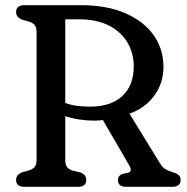

<svg xmlns="http://www.w3.org/2000/svg" viewBox="-20 -720 719 740"><path d="M610 -463Q610 -399.5 574.5 -351.2Q539 -303 479 -282L597 -90Q605.5 -76 615.8 -69.2Q626 -62.5 642 -57.5Q661.5 -52 668.8 -45.2Q676 -38.5 676 -27Q676 0 644.5 0H465Q434.5 0 434.5 -27Q434.5 -42.5 452.5 -50L473.5 -54Q491.5 -59 478.5 -82L376.5 -257.5Q360.5 -255 343.5 -255Q284 -255 231.5 -272.5V-102Q231.5 -84.5 239.2 -75.2Q247 -66 261.5 -62L290 -55.5Q312.5 -46.5 312.5 -27Q312.5 0 280.5 0H73.5Q42 0 42 -27Q42 -47 65.5 -56L89.5 -62.5Q105 -67 113 -76Q121 -85 121 -102V-598Q121 -615 113 -624Q105 -633 89.5 -637.5L65.5 -644Q42 -653 42 -673Q42 -700 73.5 -700H292Q393 -700 464.2 -668.5Q535.5 -637 572.8 -583.5Q610 -530 610 -463ZM231.5 -645.5V-323Q256.5 -314 282.2 -311.5Q308 -309 327.5 -309Q407.5 -309 451.5 -350Q495.5 -391 495.5 -464Q495.5 -516 470.5 -557.2Q445.5 -598.5 398.8 -622Q352 -645.5 286.5 -645.5Z"/></svg>

Font: Fraunces 72pt SuperSoft
Style: Regular
Weight: 400
Version: Version 1.000;[b76b70a41]